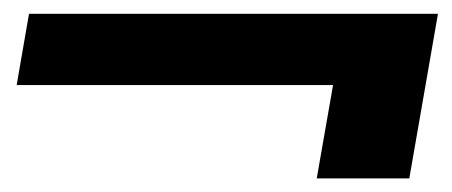

<svg xmlns="http://www.w3.org/2000/svg" viewBox="-20 -458 659 280"><path d="M441.9 -197.8 465.7 -333.9H4.3L22.3 -437.9H618.7L576.9 -197.8Z"/></svg>

Font: DM Sans 9pt
Style: Italic
Weight: 400
Italic angle: -10°
Designer: Colophon Foundry, Jonny Pinhorn
Foundry: Colophon Foundry
Version: Version 4.004